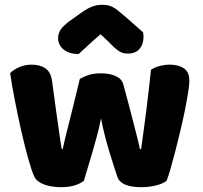

<svg xmlns="http://www.w3.org/2000/svg" viewBox="-20 -764 840 796"><path d="M328 -15Q314 -3 290 4.5Q266 12 233 12Q192 12 162 0.5Q132 -11 122 -32Q111 -56 96.5 -108Q82 -160 68 -222Q54 -284 41.5 -348Q29 -412 22 -461Q36 -475 59.5 -485.5Q83 -496 111 -496Q146 -496 168.5 -480.5Q191 -465 196 -427Q206 -351 213 -301.5Q220 -252 224.5 -220.5Q229 -189 231.5 -172.5Q234 -156 236 -146H240Q243 -162 250.5 -192.5Q258 -223 268 -262Q278 -301 289 -346.5Q300 -392 311 -437Q331 -448 350.5 -454Q370 -460 399 -460Q434 -460 459 -449Q484 -438 491 -415Q503 -371 514 -329.5Q525 -288 534 -252.5Q543 -217 550 -189.5Q557 -162 560 -146H565Q576 -223 586.5 -306Q597 -389 606 -475Q624 -486 644 -491Q664 -496 684 -496Q719 -496 742 -481Q765 -466 765 -429Q765 -413 760 -381Q755 -349 747 -309Q739 -269 728.5 -225Q718 -181 707.5 -140Q697 -99 687.5 -66Q678 -33 671 -15Q657 -3 628 4.5Q599 12 566 12Q482 12 467 -30Q461 -48 452 -75.5Q443 -103 433 -136Q423 -169 414 -204.5Q405 -240 399 -273Q392 -238 382 -200.5Q372 -163 361.5 -127.5Q351 -92 342 -62.5Q333 -33 328 -15ZM397 -622Q363 -593 344 -575Q325 -557 306 -540Q267 -540 244 -558.5Q221 -577 221 -606Q221 -626 232 -642Q243 -658 269 -677L318 -712Q342 -729 361.5 -736.5Q381 -744 401 -744Q414 -744 424.5 -742.5Q435 -741 446 -735.5Q457 -730 470 -719.5Q483 -709 503 -692L573 -630Q574 -625 574.5 -621Q575 -617 575 -612Q575 -581 558.5 -561.5Q542 -542 511 -542Q501 -542 493 -543.5Q485 -545 476.5 -550Q468 -555 457 -564.5Q446 -574 431 -590Z"/></svg>

Font: Baloo Thambi
Style: Regular
Weight: 400
Designer: Aadarsh Rajan and Ek Type
Foundry: Ek Type
Version: Version 1.100;PS 1.000;hotconv 1.0.88;makeotf.lib2.5.647800;